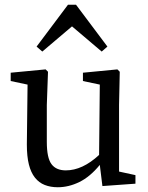

<svg xmlns="http://www.w3.org/2000/svg" viewBox="-20 -773 624 808"><path d="M550 -36V0L411 10L400 -79Q359 -29 314 -7Q269 15 223 15Q193 15 168.5 5.5Q144 -4 127 -25.5Q110 -47 101.5 -81Q93 -115 93 -165L96 -417L25 -432V-467L172 -481L182 -471L177 -331V-176Q177 -109 196.5 -82.5Q216 -56 257 -56Q327 -56 397 -121L400 -417L329 -432V-467L474 -481L484 -471L481 -331V-51ZM408 -556 283 -662 158 -556 134 -577 266 -753H300L432 -577Z"/></svg>

Font: SourceSerifPro
Style: Book
Weight: 400
Designer: Frank Grießhammer
Foundry: Adobe Systems Incorporated
Version: Version 1.014;PS Version 1.0;hotconv 1.0.73;makeotf.lib2.5.5